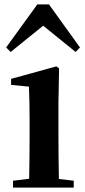

<svg xmlns="http://www.w3.org/2000/svg" viewBox="-20 -851 386 871"><path d="M245.1 -384.8V-235.4Q245.1 -152.3 247.1 -39.1L314.5 -31.2V0H39.1V-31.2L112.3 -40Q114.3 -153.3 114.3 -235.4V-305.7Q114.3 -386.7 111.3 -458L30.3 -465.8V-493.2L235.4 -549.8L248 -541ZM202.1 -831.1 342.8 -635.7 323.2 -615.2 175.8 -734.4 28.3 -615.2 7.8 -635.7 149.4 -831.1Z"/></svg>

Font: GenYoMin TW TTF Bold
Style: Regular
Weight: 700
Version: Version 1.300